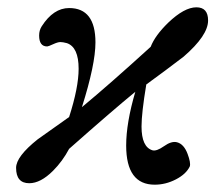

<svg xmlns="http://www.w3.org/2000/svg" viewBox="-20 -485 591 525"><path d="M380 -254Q367 -176 367 -139Q367 -83 397 -74Q408 -71 428 -85Q449 -100 464 -96Q483 -91 493 -64Q502 -40 499 -30Q489 -9 461 5.5Q433 20 403 20Q325 20 325 -87Q325 -149 350 -234Q290 -185 169 -78Q151 -44 125 -18Q91 16 60 16Q24 16 24 -26Q24 -57 83 -104Q120 -130 169 -165Q195 -246 195 -297Q195 -356 163 -367Q152 -370 145 -370Q138 -370 125 -364Q112 -358 109 -358Q87 -358 87 -388Q87 -402 94 -413Q126 -463 169 -463Q241 -463 241 -369Q241 -309 204 -192Q280 -255 392 -357Q404 -388 440 -423Q484 -465 517 -465Q549 -465 549 -429Q549 -388 482 -330Q465 -317 431 -291.5Q397 -266 380 -254Z"/></svg>

Font: GFS Didot
Style: Italic
Weight: 400
Italic angle: -12°
Designer: Takis Katsoulidis and George D. Matthiopoulos
Foundry: George Matthiopoulos and Takis Katsoulidis
Version: Version 1.0